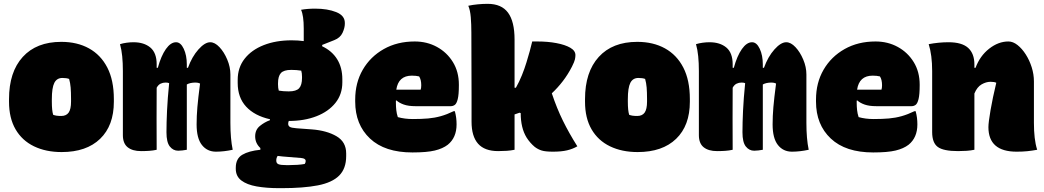

<svg xmlns="http://www.w3.org/2000/svg" viewBox="-20 -780 5440 1000"><path d="M299 -562Q382 -562 443.5 -528Q505 -494 539 -428Q573 -362 573 -264V-250Q573 -126 501.5 -57Q430 12 301 12Q219 12 157 -18Q95 -48 61 -106.5Q27 -165 27 -250V-264Q27 -405 98.5 -483.5Q170 -562 299 -562ZM305 -374Q276 -374 263 -348.5Q250 -323 250 -263V-250Q250 -204 257 -182Q265 -179 274.5 -177.5Q284 -176 299 -176Q325 -176 337.5 -193.5Q350 -211 350 -251V-264Q350 -300 348 -324Q346 -348 340 -369Q326 -374 305 -374Z M796 0Q779 4 758.5 5.5Q738 7 715 7Q670 7 645 -13Q620 -33 620 -76V-410Q620 -452 616.5 -487Q613 -522 605 -550Q621 -555 639.5 -557.5Q658 -560 675 -560Q730 -560 763 -532.5Q796 -505 796 -445Q796 -436 796 -427H802Q819 -489 844 -524.5Q869 -560 897 -560Q921 -560 937 -526Q953 -492 953 -444V-427H959Q980 -485 1013.5 -522.5Q1047 -560 1075 -560Q1099 -560 1123 -534.5Q1147 -509 1163.5 -470Q1180 -431 1180 -392V-140Q1180 -57 1192 0Q1169 5 1147 7.5Q1125 10 1105 10Q1059 10 1031.5 -25Q1004 -60 1004 -132Q1004 -175 1008 -222Q1012 -269 1022 -345Q1012 -350 999 -350Q970 -350 953 -340V0Q941 2 930 3.5Q919 5 908 5Q882 5 864.5 -17Q847 -39 847 -91Q847 -140 850 -204Q853 -268 861 -347Q854 -350 842 -350Q828 -350 816 -344Q804 -338 796 -323Q796 -242 795.5 -161.5Q795 -81 796 0Z M1499 -570Q1532 -570 1562 -566V-631Q1562 -699 1548 -729Q1581 -735 1621 -735Q1686 -735 1731 -717Q1776 -699 1776 -661V-656Q1776 -635 1764 -609Q1752 -583 1721 -571L1658 -546V-539Q1709 -515 1736 -471.5Q1763 -428 1763 -367V-351Q1763 -289 1727 -244Q1691 -199 1628 -174.5Q1565 -150 1484 -150Q1481 -143 1481 -135Q1481 -125 1489 -119.5Q1497 -114 1524 -112L1605 -106Q1682 -100 1732.5 -70.5Q1783 -41 1783 19V33Q1783 98 1746.5 134.5Q1710 171 1635.5 185.5Q1561 200 1446 200H1434Q1368 200 1317 191Q1266 182 1237 160Q1208 138 1208 99V94Q1208 46 1242 26Q1276 6 1336 0V-9Q1309 -34 1309 -70Q1309 -104 1333.5 -124Q1358 -144 1386 -154V-159Q1306 -177 1262 -224.5Q1218 -272 1218 -348V-364Q1218 -428 1254 -474Q1290 -520 1353.5 -545Q1417 -570 1499 -570ZM1497 -416Q1458 -416 1443 -399.5Q1428 -383 1428 -346V-340Q1428 -321 1432 -308Q1444 -306 1457 -305Q1470 -304 1484 -304Q1523 -304 1538 -320.5Q1553 -337 1553 -374V-380Q1553 -399 1549 -412Q1537 -414 1524 -415Q1511 -416 1497 -416ZM1472 80H1485Q1507 80 1529 78.5Q1551 77 1567 74Q1572 67 1572 60V58Q1572 45 1549 43L1452 35Q1439 34 1426 32Q1419 43 1419 54V57Q1419 71 1431 75.5Q1443 80 1472 80Z M2140 -564Q2204 -564 2256 -535.5Q2308 -507 2339 -456.5Q2370 -406 2370 -339V-336Q2370 -287 2364 -263.5Q2358 -240 2348.5 -233.5Q2339 -227 2328 -227H2144Q2107 -227 2083 -235.5Q2059 -244 2045 -257L2042 -256V-244Q2042 -225 2044 -206.5Q2046 -188 2052 -170Q2088 -160 2130 -160Q2175 -160 2209.5 -163Q2244 -166 2276 -175Q2308 -184 2343 -201H2349Q2354 -182 2356 -166Q2358 -150 2358 -132Q2358 -63 2312 -26Q2286 -6 2244.5 4Q2203 14 2128 14Q1984 14 1907 -58.5Q1830 -131 1830 -251V-261Q1830 -349 1869.5 -417Q1909 -485 1979 -524.5Q2049 -564 2140 -564ZM2125 -386Q2055 -386 2044 -313H2171Q2174 -322 2174 -336Q2174 -365 2163 -382Q2147 -386 2125 -386Z M2660 0Q2641 4 2619.5 5.5Q2598 7 2575 7Q2504 7 2470 -31.5Q2436 -70 2436 -146Q2436 -200 2436 -274.5Q2436 -349 2435.5 -435Q2435 -521 2435 -610Q2435 -653 2432 -690Q2429 -727 2419 -750Q2442 -755 2468.5 -757.5Q2495 -760 2520 -760Q2592 -760 2626 -714Q2660 -668 2660 -574V-323H2667Q2684 -353 2698 -387.5Q2712 -422 2722 -455Q2732 -487 2739 -513Q2746 -539 2752 -564H2779Q2833 -564 2878 -555.5Q2923 -547 2950 -531.5Q2977 -516 2977 -493Q2977 -483 2974.5 -471Q2972 -459 2959 -433Q2938 -392 2911.5 -357.5Q2885 -323 2854 -294Q2880 -216 2912 -151Q2944 -86 2987 -18Q2963 -4 2933.5 3Q2904 10 2860 10Q2821 10 2801.5 4Q2782 -2 2765 -15Q2741 -35 2723 -63Q2707 -89 2699.5 -121Q2692 -153 2692 -191L2686 -193Q2673 -188 2660 -184Z M3299 -562Q3382 -562 3443.5 -528Q3505 -494 3539 -428Q3573 -362 3573 -264V-250Q3573 -126 3501.5 -57Q3430 12 3301 12Q3219 12 3157 -18Q3095 -48 3061 -106.5Q3027 -165 3027 -250V-264Q3027 -405 3098.5 -483.5Q3170 -562 3299 -562ZM3305 -374Q3276 -374 3263 -348.5Q3250 -323 3250 -263V-250Q3250 -204 3257 -182Q3265 -179 3274.5 -177.5Q3284 -176 3299 -176Q3325 -176 3337.5 -193.5Q3350 -211 3350 -251V-264Q3350 -300 3348 -324Q3346 -348 3340 -369Q3326 -374 3305 -374Z M3796 0Q3779 4 3758.5 5.5Q3738 7 3715 7Q3670 7 3645 -13Q3620 -33 3620 -76V-410Q3620 -452 3616.5 -487Q3613 -522 3605 -550Q3621 -555 3639.5 -557.5Q3658 -560 3675 -560Q3730 -560 3763 -532.5Q3796 -505 3796 -445Q3796 -436 3796 -427H3802Q3819 -489 3844 -524.5Q3869 -560 3897 -560Q3921 -560 3937 -526Q3953 -492 3953 -444V-427H3959Q3980 -485 4013.5 -522.5Q4047 -560 4075 -560Q4099 -560 4123 -534.5Q4147 -509 4163.5 -470Q4180 -431 4180 -392V-140Q4180 -57 4192 0Q4169 5 4147 7.5Q4125 10 4105 10Q4059 10 4031.5 -25Q4004 -60 4004 -132Q4004 -175 4008 -222Q4012 -269 4022 -345Q4012 -350 3999 -350Q3970 -350 3953 -340V0Q3941 2 3930 3.5Q3919 5 3908 5Q3882 5 3864.5 -17Q3847 -39 3847 -91Q3847 -140 3850 -204Q3853 -268 3861 -347Q3854 -350 3842 -350Q3828 -350 3816 -344Q3804 -338 3796 -323Q3796 -242 3795.5 -161.5Q3795 -81 3796 0Z M4540 -564Q4604 -564 4656 -535.5Q4708 -507 4739 -456.5Q4770 -406 4770 -339V-336Q4770 -287 4764 -263.5Q4758 -240 4748.5 -233.5Q4739 -227 4728 -227H4544Q4507 -227 4483 -235.5Q4459 -244 4445 -257L4442 -256V-244Q4442 -225 4444 -206.5Q4446 -188 4452 -170Q4488 -160 4530 -160Q4575 -160 4609.5 -163Q4644 -166 4676 -175Q4708 -184 4743 -201H4749Q4754 -182 4756 -166Q4758 -150 4758 -132Q4758 -63 4712 -26Q4686 -6 4644.5 4Q4603 14 4528 14Q4384 14 4307 -58.5Q4230 -131 4230 -251V-261Q4230 -349 4269.5 -417Q4309 -485 4379 -524.5Q4449 -564 4540 -564ZM4525 -386Q4455 -386 4444 -313H4571Q4574 -322 4574 -336Q4574 -365 4563 -382Q4547 -386 4525 -386Z M5055 0Q5036 4 5014.5 5.5Q4993 7 4970 7Q4894 7 4864.5 -14.5Q4835 -36 4835 -92V-410Q4835 -493 4817 -550Q4843 -555 4869 -557.5Q4895 -560 4920 -560Q4990 -560 5022.5 -530.5Q5055 -501 5055 -444V-427H5061Q5084 -489 5132 -526.5Q5180 -564 5232 -564Q5256 -564 5279.5 -545.5Q5303 -527 5322.5 -496.5Q5342 -466 5353.5 -429.5Q5365 -393 5365 -356V-140Q5365 -98 5369 -63Q5373 -28 5382 0Q5355 5 5330.5 7.5Q5306 10 5275 10Q5128 10 5128 -118Q5128 -142 5139 -206Q5150 -270 5169 -349Q5159 -354 5139 -354Q5116 -354 5092.5 -340.5Q5069 -327 5055 -293Z"/></svg>

Font: Recursive Mn Csl St XBk
Style: Regular
Weight: 1000
Monospace: yes
Version: Version 1.079;hotconv 1.0.112;makeotfexe 2.5.65598; ttfautoh